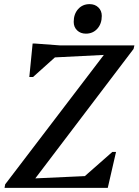

<svg xmlns="http://www.w3.org/2000/svg" viewBox="-20 -910 671 930"><path d="M2 0 5 -17 483 -644 246 -632 140 -537H122L138 -699H151L272 -690H631L627 -673L151 -46L391 -57L524 -174H542L502 0ZM396 -747Q370 -747 353.5 -763Q337 -779 337 -804Q337 -842 358.5 -866Q380 -890 414 -890Q440 -890 456.5 -874Q473 -858 473 -833Q473 -795 451.5 -771Q430 -747 396 -747Z"/></svg>

Font: Platypi
Style: Italic
Weight: 400
Italic angle: -13°
Designer: David Sargent
Foundry: Bolt Cutter Type
Version: Version 1.200; ttfautohint (v1.8.4.7-5d5b)